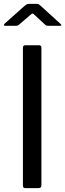

<svg xmlns="http://www.w3.org/2000/svg" viewBox="-22 -977 338 997"><path d="M181 -742Q193 -742 193 -729V-17Q193 -7 189 -3.5Q185 0 175 0H112Q103 0 100 -3Q97 -6 97 -14V-728Q97 -742 109 -742ZM212 -849 158 -899Q150 -907 147 -907Q144 -907 135 -899L77 -849Q72 -845 69 -844Q66 -843 59 -843H5Q-1 -843 -1.5 -846.5Q-2 -850 3 -855L105 -946Q111 -951 116 -954Q121 -957 130 -957H169Q177 -957 181 -953.5Q185 -950 189 -947L290 -855Q304 -843 289 -843H230Q225 -843 220.5 -844Q216 -845 212 -849Z"/></svg>

Font: Libre Franklin Thin
Style: Regular
Weight: 400
Version: Version 3.000